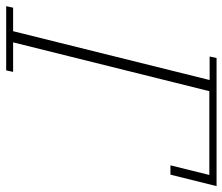

<svg xmlns="http://www.w3.org/2000/svg" viewBox="-78 -668 738 637"><g transform="rotate(90 291.5 -349.0)"><path d="M-2 -23H76L238 -675H160L165 -698H590L552 -545H521L553 -674H275L113 -23H211L206 0H-7Z"/></g></svg>

Font: IBM Plex Serif ExtraLight
Style: Italic
Weight: 200
Italic angle: -14°
Designer: Mike Abbink, Paul van der Laan, Pieter van Rosmalen
Foundry: Bold Monday
Version: Version 2.5